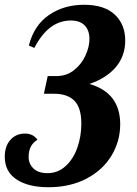

<svg xmlns="http://www.w3.org/2000/svg" viewBox="-30 -769 575 805"><path d="M-10 -112Q-10 -156 13.5 -182.5Q37 -209 75 -209Q109 -209 127 -183Q90 -161 90 -111Q90 -82 110.5 -62.5Q131 -43 169 -43Q213 -43 245.5 -73Q278 -103 294.5 -150.5Q311 -198 311 -251Q311 -317 282 -346.5Q253 -376 196 -376H154L170 -450H206Q249 -450 280.5 -475Q312 -500 328.5 -536.5Q345 -573 345 -605Q345 -642 325 -662.5Q305 -683 267 -683Q173 -683 114 -568L91 -578Q112 -662 174.5 -705.5Q237 -749 323 -749Q407 -749 451 -708Q495 -667 495 -599Q495 -534 455.5 -487.5Q416 -441 345 -417Q474 -380 474 -248Q474 -177 437.5 -116.5Q401 -56 332.5 -20Q264 16 173 16Q89 16 39.5 -16.5Q-10 -49 -10 -112Z"/></svg>

Font: Lobster
Style: Regular
Weight: 400
Designer: Impallari Type
Foundry: Impallari Type
Version: Version 2.100